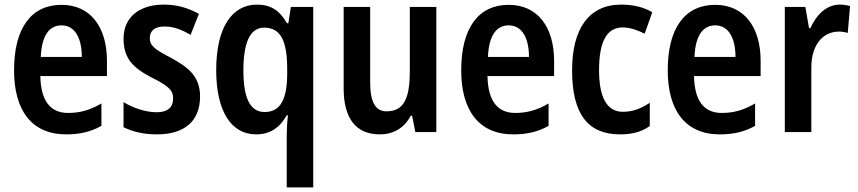

<svg xmlns="http://www.w3.org/2000/svg" viewBox="-20 -573 3723 833"><path d="M247 -552C116 -552 41 -452 41 -268C41 -96 116 10 267 10C326 10 374 -1 420 -27V-124C370 -95 327 -83 275 -83C198 -83 157 -136 155 -243H444V-309C444 -455 373 -552 247 -552ZM247 -463C306 -463 335 -406 335 -326H157C161 -421 195 -463 247 -463Z M848 -155C848 -243 795 -282 722 -322C646 -361 630 -377 630 -408C630 -440 652 -458 693 -458C737 -458 769 -443 807 -422L843 -513C793 -540 746 -553 691 -553C584 -553 516 -498 516 -405C516 -319 558 -278 639 -236C721 -196 731 -176 731 -145C731 -108 708 -86 660 -86C610 -86 555 -106 516 -130V-21C558 -1 602 10 661 10C778 10 848 -45 848 -155Z M1224 20V240H1339V-543H1242L1231 -472H1225C1194 -527 1155 -553 1095 -553C986 -553 918 -453 918 -269C918 -89 984 10 1091 10C1152 10 1194 -19 1224 -73H1229C1225 -34 1224 -3 1224 20ZM1128 -87C1066 -87 1036 -146 1036 -267C1036 -389 1065 -453 1126 -453C1198 -453 1226 -396 1226 -272V-250C1225 -141 1196 -87 1128 -87Z M1873 -543H1758V-266C1758 -151 1735 -90 1657 -90C1608 -90 1586 -131 1586 -217V-543H1471V-189C1471 -61 1523 10 1628 10C1686 10 1734 -17 1762 -71H1768L1782 0H1873Z M2187 -552C2056 -552 1981 -452 1981 -268C1981 -96 2056 10 2207 10C2266 10 2314 -1 2360 -27V-124C2310 -95 2267 -83 2215 -83C2138 -83 2097 -136 2095 -243H2384V-309C2384 -455 2313 -552 2187 -552ZM2187 -463C2246 -463 2275 -406 2275 -326H2097C2101 -421 2135 -463 2187 -463Z M2670 10C2721 10 2762 0 2799 -26V-127C2761 -102 2727 -88 2682 -88C2614 -88 2579 -149 2579 -269C2579 -391 2612 -454 2681 -454C2711 -454 2742 -444 2777 -427L2810 -520C2777 -539 2735 -553 2675 -553C2534 -553 2462 -447 2462 -268C2462 -79 2530 10 2670 10Z M3083 -552C2952 -552 2877 -452 2877 -268C2877 -96 2952 10 3103 10C3162 10 3210 -1 3256 -27V-124C3206 -95 3163 -83 3111 -83C3034 -83 2993 -136 2991 -243H3280V-309C3280 -455 3209 -552 3083 -552ZM3083 -463C3142 -463 3171 -406 3171 -326H2993C2997 -421 3031 -463 3083 -463Z M3624 -553C3564 -553 3521 -507 3496 -451H3490L3474 -543H3385V0H3500V-280C3500 -376 3548 -436 3620 -436C3630 -436 3647 -434 3658 -430L3668 -547C3652 -551 3636 -553 3624 -553Z"/></svg>

Font: Noto Sans Gurmukhi UI Condensed SemiBold
Style: Regular
Weight: 600
Width: 3
Designer: Jelle Bosma - Monotype Design Team
Foundry: Monotype Imaging Inc.
Version: Version 2.004